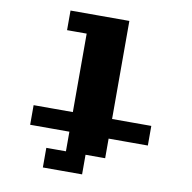

<svg xmlns="http://www.w3.org/2000/svg" viewBox="-102 -1102 1205 1205"><g transform="rotate(10 500.0 -500.0)"><path d="M250 -937.5V-1000H437.5H625V-687.5V-375H750H875V-312.5V-250H750H625V-187.5V-125H562.5H500V-62.5V0H375H250V-62.5V-125H312.5H375V-187.5V-250H250H125V-312.5V-375H250H375V-625V-875H312.5H250Z"/></g></svg>

Font: Press Start 2P
Style: Regular
Weight: 500
Monospace: yes
Version: Version 2.14